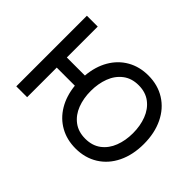

<svg xmlns="http://www.w3.org/2000/svg" viewBox="-105 -795 1049 1049"><g transform="rotate(45 419.5 -271.0)"><path d="M790.5 -269.9Q790.5 -186.4 759.6 -122.5Q728.7 -58.6 672.6 -23.6Q616.5 11.4 543.3 11.4Q476.2 11.4 423.5 -18.1Q370.7 -47.6 338.2 -101.9Q305.8 -156.2 298.3 -228.7H158.4V0H74.6V-545.5H158.4V-306.8H297.9Q304.3 -381 336.6 -436.6Q369 -492.2 422.2 -522.4Q475.5 -552.6 543.3 -552.6Q616.5 -552.6 672.6 -517.4Q728.7 -482.2 759.6 -418.1Q790.5 -354 790.5 -269.9ZM706.7 -269.9Q706.7 -326.7 688.7 -373.8Q670.8 -420.8 634.1 -449Q597.3 -477.3 543.3 -477.3Q489.3 -477.3 452.6 -449Q415.8 -420.8 397.9 -373.8Q380 -326.7 380 -269.9Q380 -213.1 397.9 -166.4Q415.8 -119.7 452.6 -91.8Q489.3 -63.9 543.3 -63.9Q597.3 -63.9 634.1 -91.8Q670.8 -119.7 688.7 -166.4Q706.7 -213.1 706.7 -269.9Z"/></g></svg>

Font: Riot Sans
Style: Regular
Weight: 400
Designer: Rasmus Andersson
Foundry: rsms
Version: Version 4.001